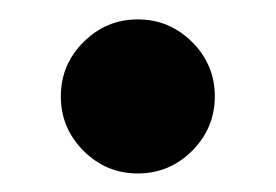

<svg xmlns="http://www.w3.org/2000/svg" viewBox="-20 -387 290 202"><path d="M125 -204.5Q91.7 -204.5 67.8 -228.4Q44 -252.3 44 -285.6Q44 -318.9 67.8 -342.7Q91.7 -366.6 125 -366.6Q158.3 -366.6 182.2 -342.7Q206 -318.9 206 -285.6Q206 -252.3 182.2 -228.4Q158.3 -204.5 125 -204.5Z"/></svg>

Font: Red Hat Display
Style: Regular
Weight: 300
Designer: Pentagram, MCKL
Foundry: Pentagram, MCKL
Version: Version 1.023